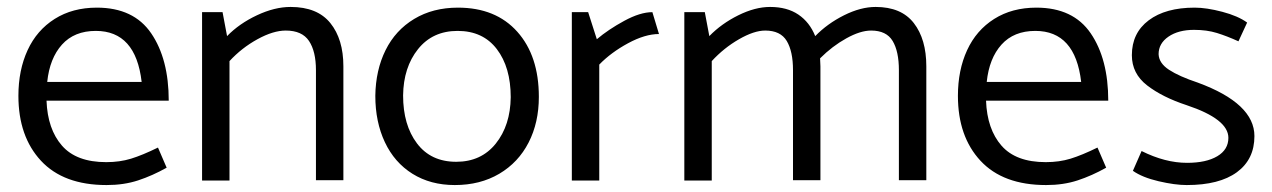

<svg xmlns="http://www.w3.org/2000/svg" viewBox="-20 -520 3665 553"><path d="M259 -498Q189 -498 137.5 -465.5Q86 -433 59.5 -375.5Q33 -318 33 -244Q33 -127 98 -57Q163 13 287 13Q337 13 378 -0.5Q419 -14 460 -37L435 -95Q390 -73 357.5 -63Q325 -53 286 -53Q200 -53 158.5 -100.5Q117 -148 114 -230H466Q466 -350 415.5 -424Q365 -498 259 -498ZM256 -431Q371 -431 388 -284H116Q123 -352 158.5 -391.5Q194 -431 256 -431Z M803 -432Q850 -432 870 -402Q890 -372 890 -318V-1H969V-329Q969 -407 931.5 -453.5Q894 -500 817 -500Q771 -500 720 -476Q669 -452 634 -416L621 -485H562V0H641V-344Q676 -382 721.5 -407Q767 -432 803 -432Z M1290 13Q1220 13 1168 -19.5Q1116 -52 1088.5 -110.5Q1061 -169 1061 -244Q1062 -318 1090.5 -375.5Q1119 -433 1173 -465.5Q1227 -498 1299 -498Q1408 -498 1470 -428.5Q1532 -359 1532 -241Q1532 -167 1502.5 -109.5Q1473 -52 1418 -19.5Q1363 13 1290 13ZM1451 -240Q1451 -326 1411 -378.5Q1371 -431 1298 -431Q1226 -431 1184 -378.5Q1142 -326 1141 -245Q1141 -160 1181 -107Q1221 -54 1294 -54Q1366 -54 1408 -106.5Q1450 -159 1451 -240Z M1878 -422 1859 -485Q1824 -485 1778 -460Q1732 -435 1699 -407L1674 -485H1627V0H1706V-334Q1740 -369 1789 -395.5Q1838 -422 1878 -422Z M2648 -329V-1H2569V-318Q2569 -372 2551 -402Q2533 -432 2489 -432Q2458 -432 2417.5 -409.5Q2377 -387 2342 -352L2343 -329V-1H2264V-318Q2264 -372 2246 -402Q2228 -432 2184 -432Q2152 -432 2108.5 -407Q2065 -382 2030 -344V0H1951V-485H2010L2023 -416Q2058 -452 2106.5 -476Q2155 -500 2198 -500Q2247 -500 2279.5 -478Q2312 -456 2328 -416Q2363 -452 2411 -476Q2459 -500 2502 -500Q2576 -500 2612 -453.5Q2648 -407 2648 -329Z M2965 -498Q2895 -498 2843.5 -465.5Q2792 -433 2765.5 -375.5Q2739 -318 2739 -244Q2739 -127 2804 -57Q2869 13 2993 13Q3043 13 3084 -0.5Q3125 -14 3166 -37L3141 -95Q3096 -73 3063.5 -63Q3031 -53 2992 -53Q2906 -53 2864.5 -100.5Q2823 -148 2820 -230H3172Q3172 -350 3121.5 -424Q3071 -498 2965 -498ZM2962 -431Q3077 -431 3094 -284H2822Q2829 -352 2864.5 -391.5Q2900 -431 2962 -431Z M3398 13Q3492 13 3542.5 -24Q3593 -61 3593 -128Q3593 -222 3430 -282Q3376 -300 3347 -319Q3318 -338 3317 -364Q3317 -395 3345.5 -414.5Q3374 -434 3419 -434Q3456 -434 3485 -425Q3514 -416 3547 -401L3572 -455Q3546 -474 3500.5 -486Q3455 -498 3421 -498Q3337 -498 3288.5 -461.5Q3240 -425 3240 -361Q3240 -308 3284 -274Q3328 -240 3398 -217Q3518 -177 3518 -123Q3518 -89 3486 -70Q3454 -51 3399 -51Q3336 -51 3268 -85L3243 -28Q3270 -9 3317 2Q3364 13 3398 13Z"/></svg>

Font: Catamaran
Style: Regular
Weight: 400
Designer: Pria Ravichandran
Version: Version 1.000;PS 001.000;hotconv 1.0.70;makeotf.lib2.5.58329